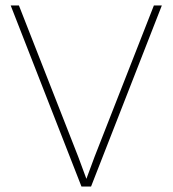

<svg xmlns="http://www.w3.org/2000/svg" viewBox="-20 -680 630 700"><path d="M570 -660 312 0H277L19 -660H49L265 -109L295 -28L325 -109L541 -660Z"/></svg>

Font: Work Sans ExtraLight
Style: Regular
Weight: 200
Designer: Wei Huang
Foundry: Wei Huang
Version: Version 2.010; ttfautohint (v1.8.3)